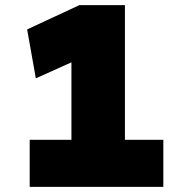

<svg xmlns="http://www.w3.org/2000/svg" viewBox="-20 -730 738 750"><path d="M259 -49V-617L298 -504L120 -424L86 -615L290 -710H468V-49ZM96 0V-184H618V0Z"/></svg>

Font: Lexend Giga Black
Style: Regular
Weight: 900
Designer: Bonnie Shaver-Troup, Thomas Jockin
Foundry: Lexend
Version: Version 1.007